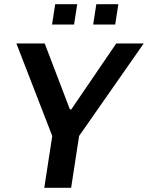

<svg xmlns="http://www.w3.org/2000/svg" viewBox="-20 -895 705 915"><path d="M58 0ZM191 0 229 -247 58 -688H193L313 -374H320L534 -688H665L357 -247L319 0ZM228 -778 243 -875H348L333 -778ZM424 -778 439 -875H544L529 -778Z"/></svg>

Font: Azeri Sans SemiBold
Style: Italic
Weight: 600
Designer: Hector Gatti & Omnibus-Type (original fonts) / Cristiano Sobral (main changes and remastering)
Foundry: Omnibus-Type
Version: Version 0.07;August 21, 2020;FontCreator 13.0.0.2681 64-bit;